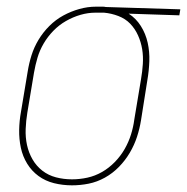

<svg xmlns="http://www.w3.org/2000/svg" viewBox="-20 -548 561 576"><path d="M196 8Q168 8 142 1.5Q116 -5 95.5 -20Q75 -35 61.5 -57Q48 -79 42.5 -105Q37 -131 37.5 -158.5Q38 -186 43 -213L63 -333Q67 -358 74.5 -382Q82 -406 95.5 -428.5Q109 -451 128 -470Q147 -489 170 -501.5Q193 -514 218 -521Q243 -528 268 -528Q271 -528 274.5 -528Q278 -528 281 -528Q285 -528 289 -528Q293 -528 297 -527L521 -520L518 -502L366 -507Q388 -493 402.5 -470Q417 -447 423 -420Q429 -393 428 -364.5Q427 -336 422 -307L403 -187Q399 -162 391 -137.5Q383 -113 369.5 -90Q356 -67 337 -47.5Q318 -28 294.5 -15Q271 -2 246 3Q221 8 196 8ZM196 -10Q219 -10 242 -15Q265 -20 286 -32Q307 -44 324.5 -62Q342 -80 354 -101Q366 -122 373 -144.5Q380 -167 383 -190L403 -310Q407 -333 408.5 -356Q410 -379 406.5 -400.5Q403 -422 394 -442Q385 -462 370.5 -477Q356 -492 335 -500Q314 -508 292 -510H278Q275 -510 272 -510Q269 -510 266 -510Q244 -510 221.5 -503.5Q199 -497 178 -485Q157 -473 140 -455.5Q123 -438 111 -417.5Q99 -397 92.5 -375Q86 -353 82 -330L62 -210Q58 -186 57 -161Q56 -136 61 -113Q66 -90 77.5 -70Q89 -50 107 -36Q125 -22 148 -16Q171 -10 196 -10Z"/></svg>

Font: Iosevka SS04 Thin Oblique
Style: Regular
Weight: 100
Italic angle: -9°
Monospace: yes
Designer: Belleve Invis
Foundry: Belleve Invis
Version: Version 19.0.0; ttfautohint (v1.8.4)